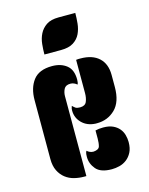

<svg xmlns="http://www.w3.org/2000/svg" viewBox="-109 -778 659 847"><g transform="rotate(-15 221.0 -354.0)"><path d="M179 0H169Q146 0 124 -5.5Q102 -11 84.5 -24.5Q67 -38 56 -60Q45 -82 45 -114V-383Q45 -438 71.5 -473Q98 -508 158 -508Q198 -508 224 -487.5Q250 -467 250 -422Q250 -407 246 -400Q232 -412 216 -412Q194 -412 186.5 -397Q179 -382 179 -365ZM268 -507Q273 -508 278 -508H288Q342 -508 372 -480.5Q402 -453 402 -402V-347Q402 -279 368 -246Q334 -213 285 -213H278Q240 -215 216.5 -238.5Q193 -262 193 -295Q193 -300 193.5 -304Q194 -308 197 -316Q205 -308 211 -304Q217 -300 231 -300Q254 -300 261 -316.5Q268 -333 268 -355ZM398 -97Q398 -69 388.5 -50.5Q379 -32 364 -20.5Q349 -9 331 -4.5Q313 0 296 0Q245 0 224 -25Q203 -50 203 -81Q203 -86 203.5 -93Q204 -100 208 -108Q221 -96 238 -96Q262 -98 266 -112Q270 -126 270 -147V-184Q285 -188 306 -188Q332 -188 349.5 -180Q367 -172 378 -159Q389 -146 393.5 -129.5Q398 -113 398 -97ZM139 -566Q139 -588 141.5 -613Q144 -638 154.5 -659Q165 -680 185.5 -694Q206 -708 242 -708H318Q318 -685 315.5 -660Q313 -635 303 -614Q293 -593 272 -579.5Q251 -566 215 -566Z"/></g></svg>

Font: Kenia
Style: Regular
Weight: 400
Designer: Julia Petretta
Foundry: Julia Petretta
Version: Version 1.001